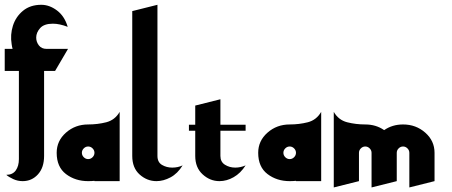

<svg xmlns="http://www.w3.org/2000/svg" viewBox="-80 -767 1913 813"><path d="M-53.3 -26.7Q-42.7 -17.3 -24 -8.7Q-5.3 0 16 0Q54.7 0 80.7 -28.7Q106.7 -57.3 106.7 -106.7V-466.7H153.3L208 -560H117.3Q96 -560 84.7 -574.7Q73.3 -589.3 73.3 -608Q73.3 -629.3 90 -648Q106.7 -666.7 144 -666.7Q172 -666.7 206.7 -653.3Q193.3 -698.7 161.3 -722.7Q129.3 -746.7 94.7 -746.7Q48 -746.7 17.3 -721.3Q-13.3 -696 -25.3 -658Q-37.3 -620 -30.7 -580Q-29.3 -569.3 -26.7 -560H-60V-466.7H0V-93.3Q0 -64 -13.3 -45.3Q-26.7 -26.7 -53.3 -26.7Z M320 0H426.7V-120V-293.3Q406.7 -258.7 370 -249.3Q333.3 -240 293.3 -240Q238.7 -240 199.3 -205.3Q160 -170.7 160 -120Q160 -60 199.3 -30Q238.7 0 293.3 0Q308 0 320 -1.3ZM293.3 -93.3Q282.7 -93.3 274.7 -101.3Q266.7 -109.3 266.7 -120Q266.7 -130.7 274.7 -138.7Q282.7 -146.7 293.3 -146.7Q304 -146.7 312 -138.7Q320 -130.7 320 -120Q320 -109.3 312 -101.3Q304 -93.3 293.3 -93.3Z M586.7 -106.7V-746.7L480 -720V-106.7Q480 -56 511.3 -28Q542.7 0 582.7 0Q612 0 642 -16Q672 -32 693.3 -66.7Q673.3 -57.3 649.3 -57.3Q625.3 -57.3 606 -68.7Q586.7 -80 586.7 -106.7Z M853.3 -106.7V-213.3H960V-238.7H853.3V-346.7L746.7 -320V-238.7H720V-213.3H746.7V-106.7Q746.7 -57.3 778 -28.7Q809.3 0 849.3 0Q880 0 909.3 -16.7Q938.7 -33.3 960 -66.7Q938.7 -57.3 916 -57.3Q892 -57.3 872.7 -69.3Q853.3 -81.3 853.3 -106.7Z M1173.3 0H1280V-120V-293.3Q1260 -258.7 1223.3 -249.3Q1186.7 -240 1146.7 -240Q1092 -240 1052.7 -205.3Q1013.3 -170.7 1013.3 -120Q1013.3 -60 1052.7 -30Q1092 0 1146.7 0Q1161.3 0 1173.3 -1.3ZM1146.7 -93.3Q1136 -93.3 1128 -101.3Q1120 -109.3 1120 -120Q1120 -130.7 1128 -138.7Q1136 -146.7 1146.7 -146.7Q1157.3 -146.7 1165.3 -138.7Q1173.3 -130.7 1173.3 -120Q1173.3 -109.3 1165.3 -101.3Q1157.3 -93.3 1146.7 -93.3Z M1440 0V-120Q1440 -130.7 1448 -138.7Q1456 -146.7 1466.7 -146.7Q1477.3 -146.7 1485.3 -138.7Q1493.3 -130.7 1493.3 -120V26.7L1600 0V-120Q1600 -130.7 1608 -138.7Q1616 -146.7 1626.7 -146.7Q1637.3 -146.7 1645.3 -138.7Q1653.3 -130.7 1653.3 -120V26.7L1760 0V-120Q1760 -170.7 1720.7 -205.3Q1681.3 -240 1626.7 -240Q1581.3 -240 1546.7 -216Q1512 -240 1466.7 -240Q1426.7 -240 1390 -249.3Q1353.3 -258.7 1333.3 -293.3V26.7Z"/></svg>

Font: Qahiri
Style: Regular
Weight: 400
Designer: Khaled Hosny
Foundry: Alif Type
Version: Version 3.00